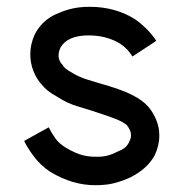

<svg xmlns="http://www.w3.org/2000/svg" viewBox="-20 -536 537 564"><path d="M334 -407Q294 -432 240 -432Q179 -432 158 -397Q152 -384 152 -373Q152 -357 164 -345Q170 -334 189 -324Q209 -311 234 -303L270 -292Q335 -274 367.5 -257.5Q400 -241 416 -222Q429 -207 438.5 -185Q448 -163 448 -138Q448 -108 434 -79Q412 -39 361 -14Q344 -6 323 0Q302 6 284 7Q275 8 259 8Q193 8 128 -31Q99 -50 79 -77Q59 -104 51 -122L123 -162Q133 -143 143 -129Q153 -115 172 -103Q202 -85 225 -79.5Q248 -74 279 -76Q301 -78 324 -90Q339 -96 346.5 -102Q354 -108 359 -118Q365 -130 365 -139Q365 -152 353 -168Q343 -177 322.5 -185.5Q302 -194 246 -212L210 -223Q178 -232 146 -253Q118 -268 103 -287Q88 -303 78.5 -326.5Q69 -350 69 -377Q69 -406 82 -435Q103 -475 142.5 -493.5Q182 -512 220 -515Q227 -516 244 -516Q320 -516 379 -478Q418 -449 439 -416L369 -370Q356 -392 334 -407Z"/></svg>

Font: SUIT Medium
Style: Regular
Weight: 500
Designer: Sunn Youn; Korean Glyphs from Source Han Sans (Sandoll Communications; Soo-young Jang, Joo-yeon Kang)
Foundry: Sunn
Version: Version 1.120